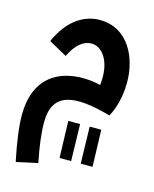

<svg xmlns="http://www.w3.org/2000/svg" viewBox="-106 -490 667 832"><g transform="rotate(15 227.5 -73.5)"><path d="M45 271 141 250C127 183 119 121 119 73C119 -61 214 -77 385 -29C400 -56 422 -110 422 -188C422 -292 370 -418 238 -418C170 -418 98 -376 54 -274L135 -229C162 -285 195 -310 231 -310C277 -310 325 -254 312 -146C198 -174 18 -153 18 67C18 117 27 185 45 271ZM319 205H372L367 40H315ZM224 205H276L272 40H219Z"/></g></svg>

Font: Noto Sans Arabic UI XCn SmBd
Style: Regular
Weight: 600
Width: 2
Designer: Monotype Design Team, Nadine Chahine and Nizar Qandah
Foundry: Monotype Imaging Inc.
Version: Version 2.010